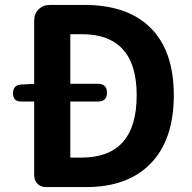

<svg xmlns="http://www.w3.org/2000/svg" viewBox="-20 -761 782 781"><path d="M168 0Q146 0 132.5 -13.5Q119 -27 119 -49V-174V-348H66Q33 -348 33 -381.5Q33 -415 65 -417L119 -420V-676Q119 -705 137 -723Q155 -741 184 -741H322Q496 -741 589 -651Q687 -557 687 -373.5Q687 -190 590 -93Q497 0 330 0H224ZM266 -120H312Q536 -120 536 -374Q536 -622 312 -622H266V-420H379Q415 -420 415 -384Q415 -348 379 -348H340H266V-234Z"/></svg>

Font: GenSenRounded2 TW B
Style: Regular
Weight: 700
Version: Version 2.000;PS 2;hotconv 16.6.51;makeotf.lib2.5.65220 DEVE